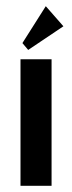

<svg xmlns="http://www.w3.org/2000/svg" viewBox="-20 -601 233 621"><path d="M128.1 -581 52.5 -461.7 71.2 -439.5 185.1 -516ZM146.8 0V-409.3H46.3V0Z"/></svg>

Font: Gidugu
Style: Regular
Weight: 400
Designer: Purushoth Kumar Guthula
Foundry: Silicon Andhra, USA.
Version: Version 1.0.5; ttfautohint (v1.2.25-373a) -l 7 -r 28 -G 50 -